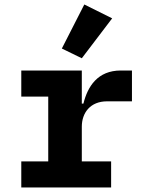

<svg xmlns="http://www.w3.org/2000/svg" viewBox="-20 -827 640 847"><path d="M73.9 0H470.2V-115.1H340.9V-268.1C340.9 -329.9 378.9 -380 452.1 -380H562.1V-516H513.1C410.9 -516 366.8 -446 348 -370H340.9V-516H73.9V-400.9H192.8V-115.1H73.9ZM252.8 -612.9 340.9 -570 474.8 -746.1 351.9 -807.2Z"/></svg>

Font: Margiela Mono Bold
Style: Regular
Weight: 700
Designer: Mike Abbink, Paul van der Laan, Pieter van Rosmalen
Foundry: Bold Monday
Version: Version 2.003 2021